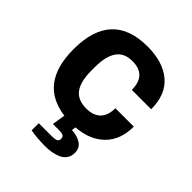

<svg xmlns="http://www.w3.org/2000/svg" viewBox="-201 -663 976 976"><g transform="rotate(45 286.5 -175.5)"><path d="M287.1 188Q222.7 188 179.2 179.2V127.9H273.9Q295.4 127.9 305.7 123Q315.9 118.2 315.9 104Q315.9 90.8 307.1 85.4Q298.3 80.1 275.9 80.1H232.9L244.1 8.8Q38.1 -17.6 38.1 -263.2Q38.1 -539.1 294.9 -539.1Q406.2 -539.1 469.7 -485.4Q533.2 -431.6 533.2 -326.2H394Q394 -432.1 293 -432.1Q234.4 -432.1 206.8 -392.6Q179.2 -353 179.2 -273.9V-251Q179.2 -171.9 207.3 -133.5Q235.4 -95.2 297.9 -95.2Q347.7 -95.2 374.3 -122.3Q400.9 -149.4 400.9 -201.2H533.2Q533.2 -106.4 478 -51.3Q422.9 3.9 326.2 11.2L323.2 33.2Q364.3 35.6 390.1 53Q416 70.3 416 105Q416 129.4 403.6 146.7Q391.1 164.1 370.4 172.6Q349.6 181.2 329.3 184.6Q309.1 188 287.1 188Z"/></g></svg>

Font: Archivo
Style: Bold
Weight: 700
Designer: Hector Gatti
Foundry: Omnibus-Type
Version: Version 2.001